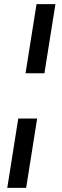

<svg xmlns="http://www.w3.org/2000/svg" viewBox="-20 -725 298 925"><path d="M103 -372 156 -705H247L194 -372ZM15 180 68 -154H159L106 180Z"/></svg>

Font: Nunito Sans 10pt Condensed SemiBold
Style: Italic
Weight: 600
Width: 3
Italic angle: -9°
Designer: Vernon Adams
Foundry: Vernon Adams
Version: Version 3.101;gftools[0.9.27]